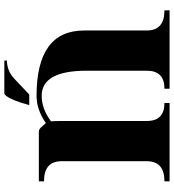

<svg xmlns="http://www.w3.org/2000/svg" viewBox="22 -832 810 895"><g transform="rotate(-90 427.5 -385.0)"><path d="M123 -106V-503.4Q123 -585.4 29.3 -585.4V-609.4H262.5Q272.9 -609.4 286 -593.3Q299.1 -577.1 301.5 -577.1Q363 -620.1 427.7 -620.1Q732.4 -620.1 732.4 -398.4V-106Q732.4 -23.9 826.2 -23.9V0H460.9V-23.9Q544.9 -23.9 544.9 -106V-386.7Q544.9 -596.2 427.7 -596.2Q367.4 -596.2 308.8 -552.7Q310.5 -538.1 310.5 -503.4V-106Q310.5 -23.9 394.5 -23.9V0H29.3V-23.9Q123 -23.9 123 -106ZM384.5 -654.1Q406.2 -733.6 427 -761Q434.1 -770.3 439.9 -770.3H592.3V-758.5Q543.2 -757.3 508.5 -724.6L433.8 -654.1Z"/></g></svg>

Font: itsadzoke
Style: Regular
Weight: 700
Width: 7
Version: Version 0.45